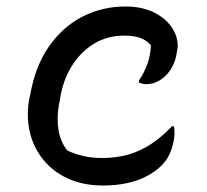

<svg xmlns="http://www.w3.org/2000/svg" viewBox="-20 -562 640 593"><path d="M368 -542Q397 -542 421 -536Q445 -530 463.5 -519.5Q482 -509 496 -495Q516 -475 524 -450.5Q532 -426 527 -406L525 -393Q520 -367 506.5 -346.5Q493 -326 473.5 -314Q454 -302 431 -302Q426 -302 420 -303.5Q414 -305 409 -307V-313Q427 -340 436 -366.5Q445 -393 446 -422Q433 -438 413 -445Q393 -452 363 -452Q311 -452 269.5 -426.5Q228 -401 200.5 -356Q173 -311 165 -253L162 -239Q155 -198 160.5 -161.5Q166 -125 188 -97Q212 -86 238 -80Q264 -74 295 -74Q340 -74 377.5 -85Q415 -96 448 -118Q481 -140 511 -172H517Q519 -163 519 -152Q519 -141 517 -129Q512 -103 502.5 -83.5Q493 -64 475 -47Q457 -30 430.5 -16.5Q404 -3 370.5 4Q337 11 298 11Q237 11 190 -10.5Q143 -32 113 -69.5Q83 -107 72 -154.5Q61 -202 70 -255L73 -267Q88 -356 130.5 -417.5Q173 -479 234.5 -510.5Q296 -542 368 -542Z"/></svg>

Font: Rec Mono Duotone
Style: Italic
Weight: 400
Italic angle: -10°
Monospace: yes
Version: Version 1.085; ttfautohint (v1.8.4.7-5d5b)